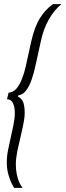

<svg xmlns="http://www.w3.org/2000/svg" viewBox="-20 -763 319 933"><path d="M49 150Q44 143 38 131Q32 119 26.5 103.5Q21 88 17 69.5Q13 51 13 30Q13 14 14.5 -3Q16 -20 20 -38L45 -154Q48 -169 50 -184.5Q52 -200 52 -213Q52 -242 43.5 -261Q35 -280 14 -281L22 -313Q44 -314 59.5 -332Q75 -350 86.5 -379Q98 -408 105 -440L131 -558Q139 -594 149.5 -623Q160 -652 174 -674.5Q188 -697 204 -714Q220 -731 238 -743H279Q261 -729 245.5 -710Q230 -691 217 -668Q204 -645 194.5 -619Q185 -593 179 -565L153 -447Q145 -409 134 -377Q123 -345 107.5 -324Q92 -303 68 -299L67 -294Q88 -283 94 -263Q100 -243 100 -214Q100 -199 97.5 -183Q95 -167 91 -147L64 -28Q61 -13 59 4Q57 21 57 36Q57 59 61 81Q65 103 72.5 120.5Q80 138 90 150Z"/></svg>

Font: Saira UltraCondensed Light
Style: Italic
Weight: 300
Width: 1
Italic angle: -12°
Designer: Hector Gatti with collaboration of the Omnibus-Type team
Foundry: Omnibus-Type
Version: Version 1.101